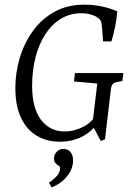

<svg xmlns="http://www.w3.org/2000/svg" viewBox="-20 -599 568 825"><path d="M237 10Q181 10 137.5 -16Q94 -42 70 -93.5Q46 -145 46 -221Q46 -287 65 -350.5Q84 -414 121.5 -466Q159 -518 214.5 -548.5Q270 -579 342 -579Q382 -579 419 -571Q456 -563 484 -550Q481 -515 474 -481.5Q467 -448 459 -421H423L418 -486Q417 -498 413.5 -507.5Q410 -517 397 -525Q387 -532 369.5 -537Q352 -542 329 -542Q280 -542 241 -518Q202 -494 174.5 -451.5Q147 -409 132.5 -352.5Q118 -296 118 -230Q118 -135 156 -84.5Q194 -34 259 -34Q296 -34 336.5 -53.5Q377 -73 402 -120L410 -85Q379 -36 335 -13Q291 10 237 10ZM413 7 380 -56H376L398 -240L298 -249L302 -285H510L506 -251L480 -246Q469 -243 464 -237.5Q459 -232 457 -219L431 0ZM202 206 190 186Q210 173 224 157.5Q238 142 238 125Q238 118 235.5 115.5Q233 113 228 110Q221 106 216.5 99Q212 92 212 82Q212 65 224 53Q236 41 252 41Q272 41 283 54.5Q294 68 294 91Q294 126 268.5 158Q243 190 202 206Z"/></svg>

Font: Rasa Light
Style: Italic
Weight: 300
Italic angle: -7.10001°
Designer: Anna Giedrys (Yrsa+Rasa design), David Brezina (Yrsa art-direction, Rasa art-direction, design)
Foundry: Rosetta Type Foundry
Version: Version 2.004